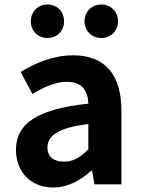

<svg xmlns="http://www.w3.org/2000/svg" viewBox="-20 -820 631 854"><path d="M216 14C281 14 337 -17 385 -60H390L400 0H520V-327C520 -489 447 -574 305 -574C217 -574 137 -540 72 -500L124 -402C176 -433 226 -456 278 -456C347 -456 371 -414 373 -359C148 -335 51 -272 51 -153C51 -57 116 14 216 14ZM265 -101C222 -101 191 -120 191 -164C191 -215 236 -252 373 -268V-156C338 -121 307 -101 265 -101ZM191 -651C235 -651 265 -684 265 -725C265 -767 235 -800 191 -800C148 -800 117 -767 117 -725C117 -684 148 -651 191 -651ZM430 -651C474 -651 505 -684 505 -725C505 -767 474 -800 430 -800C387 -800 356 -767 356 -725C356 -684 387 -651 430 -651Z"/></svg>

Font: Noto Sans CJK TC
Style: Bold
Weight: 700
Designer: Ryoko NISHIZUKA 西塚涼子 (kana, bopomofo & ideographs); Paul D. Hunt (Latin, Greek & Cyrillic); Sandoll Communications 산돌커뮤니
Foundry: Adobe
Version: Version 2.004;hotconv 1.0.118;makeotfexe 2.5.65603